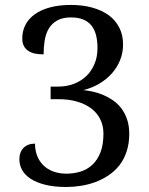

<svg xmlns="http://www.w3.org/2000/svg" viewBox="-20 -744 599 774"><path d="M248 -43.9Q277.3 -43.9 304.4 -52.2Q331.5 -60.5 352.1 -79.6Q372.6 -98.6 384.8 -129.4Q397 -160.2 397 -205.1Q397 -236.8 384.5 -262.5Q372.1 -288.1 348.6 -306.2Q325.2 -324.2 291.5 -334.2Q257.8 -344.2 215.8 -344.2H184.1V-395H215.8Q249 -395 277.8 -406Q306.6 -417 327.6 -437Q348.6 -457 360.8 -485.8Q373 -514.6 373 -549.8Q373 -579.1 367.2 -602.1Q361.3 -625 348.6 -641.1Q335.4 -657.2 315.2 -665.5Q294.9 -673.8 266.1 -673.8Q232.4 -673.8 210.7 -661.6Q189 -649.4 176.8 -628.9Q164.6 -608.4 160.2 -581.3Q155.8 -554.2 155.8 -524.9Q137.7 -524.9 122.1 -527.8Q106.4 -530.8 94.7 -538.6Q83 -545.9 76.4 -558.3Q69.8 -570.8 69.8 -589.8Q69.8 -618.7 82.3 -643.3Q94.7 -668 119.6 -686Q144.5 -704.1 181.2 -714.1Q217.8 -724.1 266.1 -724.1Q313 -724.1 351.8 -713.4Q390.6 -702.6 418.5 -682.6Q445.8 -662.1 460.9 -632.6Q476.1 -603 476.1 -564.9Q476.1 -531.2 464.1 -501.5Q452.1 -471.7 430.7 -447.8Q409.2 -423.8 379.9 -406.5Q350.6 -389.2 315.9 -380.9Q334.5 -378.9 355.5 -374.3Q376.5 -369.6 397 -360.8Q417.5 -352.1 436.3 -338.9Q455.1 -325.7 469.7 -306.6Q483.9 -287.6 492.4 -262.5Q501 -237.3 501 -204.1Q501 -164.6 490.2 -132.6Q479.5 -100.6 460.9 -77.1Q441.9 -53.2 416.7 -36.6Q391.6 -20 363.8 -9.8Q335.9 0.5 305.9 5.1Q275.9 9.8 247.1 9.8Q197.8 9.8 162.1 0.7Q126.5 -8.3 103.5 -23.4Q80.1 -38.6 69.1 -58.8Q58.1 -79.1 58.1 -101.1Q58.1 -131.3 75.2 -148.2Q92.3 -165 121.1 -165Q121.1 -138.7 129.6 -116.5Q138.2 -94.2 154.3 -78.1Q170.4 -62 194.1 -53Q217.8 -43.9 248 -43.9Z"/></svg>

Font: Sitara
Style: Italic
Weight: 400
Italic angle: -11°
Designer: Neelakash Kshetrimayum
Foundry: Neelakash Kshetrimayum
Version: Version 1.000;PS Version 1.000;PS 1.0;hotconv 1.;hotconv 1.0